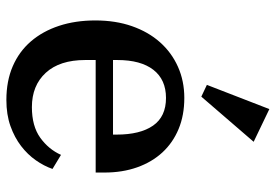

<svg xmlns="http://www.w3.org/2000/svg" viewBox="-148 -684 844 587"><g transform="rotate(90 273.5 -390.0)"><path d="M285 12Q227 12 182 -7.5Q137 -27 106 -63Q75 -99 58.5 -149Q42 -199 42 -260Q42 -322 59.5 -372Q77 -422 108.5 -457.5Q140 -493 183.5 -512.5Q227 -532 279 -532Q332 -532 374 -514.5Q416 -497 445.5 -465Q475 -433 491 -388Q507 -343 507 -288V-261H163V-229Q163 -151 202 -108.5Q241 -66 307 -66Q365 -66 400.5 -91.5Q436 -117 453 -155L496 -129Q487 -103 469.5 -78Q452 -53 426 -33Q400 -13 365 -0.5Q330 12 285 12ZM163 -314H391V-325Q391 -397 363.5 -436.5Q336 -476 279 -476Q223 -476 193 -437.5Q163 -399 163 -327ZM239 -601 313 -792 413 -744 275 -584Z"/></g></svg>

Font: IBM Plex Serif Medium
Style: Regular
Weight: 500
Designer: Mike Abbink, Paul van der Laan, Pieter van Rosmalen
Foundry: Bold Monday
Version: Version 2.5